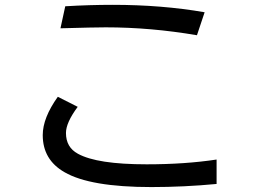

<svg xmlns="http://www.w3.org/2000/svg" viewBox="-20 -758 1040 783"><path d="M246.1 -732.4Q344.7 -738.3 439.5 -738.3Q640.6 -738.3 814.5 -708L783.2 -614.3Q594.7 -646.5 411.1 -646.5Q364.3 -646.5 226.6 -642.6ZM215.8 -363.3 296.9 -322.3Q249 -257.8 249 -215.8Q249 -157.2 297.9 -130.9Q376 -87.9 578.1 -87.9Q734.4 -87.9 863.3 -107.4V-7.8Q729.5 4.9 597.7 4.9Q347.7 4.9 243.2 -55.7Q154.3 -106.4 154.3 -207Q154.3 -277.3 215.8 -363.3Z"/></svg>

Font: MotoyaLCedar
Style: W3 mono
Weight: 400
Version: Version 1.01